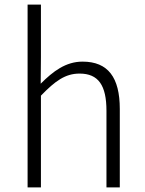

<svg xmlns="http://www.w3.org/2000/svg" viewBox="-20 -815 629 835"><path d="M100 0H158V-399C220 -463 264 -495 326 -495C408 -495 443 -444 443 -333V0H501V-341C501 -478 450 -547 339 -547C266 -547 211 -505 157 -451L158 -567V-795H100Z"/></svg>

Font: Noto Sans CJK KR Light
Style: Regular
Weight: 300
Designer: Ryoko NISHIZUKA (kana & ideographs); Paul D. Hunt (Latin, Greek & Cyrillic); Wenlong ZHANG (bopomofo); Sandoll Communica
Foundry: Adobe Systems Incorporated
Version: Version 1.004;PS 1.004;hotconv 1.0.82;makeotf.lib2.5.63406